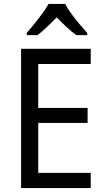

<svg xmlns="http://www.w3.org/2000/svg" viewBox="-20 -964 540 984"><path d="M445 0H88V-714H445V-636H176V-411H429V-334H176V-78H445ZM314 -944Q325 -922 345 -894.5Q365 -867 387 -841Q409 -815 427 -795V-784H371Q347 -801 321.5 -825Q296 -849 271 -875Q245 -849 220 -825Q195 -801 172 -784H117V-795Q135 -816 156.5 -842.5Q178 -869 197.5 -895.5Q217 -922 229 -944Z"/></svg>

Font: Noto Sans Sinhala SemiCondensed
Style: Regular
Weight: 400
Width: 4
Designer: Jelle Bosma - Monotype Design Team
Foundry: Monotype Imaging Inc.
Version: Version 2.006; ttfautohint (v1.8.4.7-5d5b)